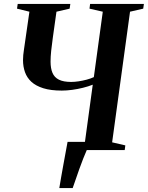

<svg xmlns="http://www.w3.org/2000/svg" viewBox="-20 -763 752 976"><path d="M281.5 193Q285 172 290.2 141.2Q295.5 110.5 301.8 76.2Q308 42 313.8 10.8Q319.5 -20.5 323.5 -42H439.5L421 0Q412.5 18.5 402.8 43.8Q393 69 383.2 96.2Q373.5 123.5 364.8 149Q356 174.5 349.5 193ZM318.5 0 321.5 -24 411.5 -39.5 451.5 -332.5Q429 -323.5 401.8 -316.8Q374.5 -310 346.5 -306.2Q318.5 -302.5 294 -302.5Q238 -302.5 200 -314.5Q162 -326.5 139.5 -347.2Q117 -368 107 -396.2Q97 -424.5 97 -457Q97 -470 98.2 -483.2Q99.5 -496.5 101.5 -509L129.5 -703.5L66.5 -719L70 -743H337.5L334 -719L267 -703.5L248.5 -571.5Q243.5 -535.5 240.2 -505Q237 -474.5 237 -450Q237 -415.5 246.8 -392.5Q256.5 -369.5 279.5 -358Q302.5 -346.5 341.5 -346.5Q358.5 -346.5 379 -349.5Q399.5 -352.5 420.2 -358Q441 -363.5 457 -371L502.5 -703.5L435 -719L438 -743H711.5L708 -719L641 -703.5L550 -39.5L617 -24L614 0Z"/></svg>

Font: Merriweather 120pt SemiBold
Style: Italic
Weight: 600
Italic angle: -7.8°
Version: Version 2.101